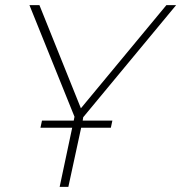

<svg xmlns="http://www.w3.org/2000/svg" viewBox="-20 -730 708 750"><path d="M138 -231 144 -259H268L271 -274L95 -710H134L296 -307L630 -710H668L305 -272L303 -259H419L413 -231H297L247 0H213L262 -231Z"/></svg>

Font: Raleway ExtraLight
Style: Italic
Weight: 200
Italic angle: -12°
Designer: Matt McInerney, Pablo Impallari, Rodrigo Fuenzalida
Foundry: Matt McInerney, Pablo Impallari, Rodrigo Fuenzalida
Version: Version 4.026